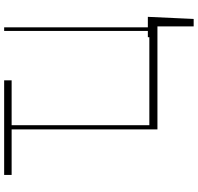

<svg xmlns="http://www.w3.org/2000/svg" viewBox="-34 -733 939 911"><g transform="rotate(-90 435.5 -277.5)"><path d="M509.9 -727.3V-691.8H296.9V-38.4H714.5V-45.5H744.3V-727.3H761.4V-45.5H811.1L801.1 171.9H765.6V0H277V-691.8H61.1V-727.3Z"/></g></svg>

Font: Inter Thin BETA
Style: Regular
Weight: 100
Designer: Rasmus Andersson
Foundry: rsms
Version: Version 3.011;git-f93a4a705